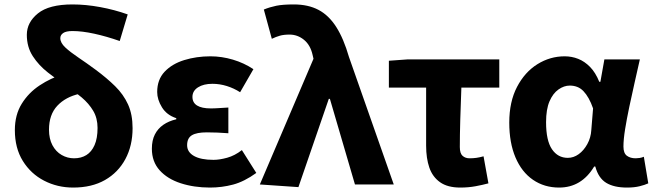

<svg xmlns="http://www.w3.org/2000/svg" viewBox="-20 -832 2949 866"><path d="M310 14Q239 14 179 -17Q119 -48 83 -106Q47 -164 47 -245Q47 -314 78 -364Q109 -414 159 -447Q209 -480 265 -497L339 -409Q276 -395 238.5 -355Q201 -315 201 -247Q201 -206 216.5 -177Q232 -148 258 -133Q284 -118 314 -118Q346 -118 369.5 -132.5Q393 -147 406.5 -177.5Q420 -208 420 -255Q420 -299 400.5 -332Q381 -365 348.5 -392.5Q316 -420 277 -446Q237 -473 196 -505Q155 -537 128 -578.5Q101 -620 101 -675Q101 -731 151 -771.5Q201 -812 307 -812Q367 -812 432 -800Q497 -788 556 -767L520 -647Q460 -668 405 -680Q350 -692 307 -692Q278 -692 265 -683Q252 -674 252 -660Q252 -639 274.5 -618Q297 -597 333.5 -572.5Q370 -548 412 -517Q462 -480 499.5 -443Q537 -406 557.5 -361Q578 -316 578 -254Q578 -175 545.5 -114.5Q513 -54 453.5 -20Q394 14 310 14Z M927 14Q855 14 795 -5.5Q735 -25 700 -64Q665 -103 665 -161Q665 -199 678.5 -225.5Q692 -252 716.5 -269Q741 -286 775 -294V-299Q732 -313 710.5 -348Q689 -383 689 -417Q689 -473 722.5 -508.5Q756 -544 811 -561Q866 -578 929 -578Q980 -578 1030.5 -563Q1081 -548 1123 -520L1063 -416Q1035 -434 1003 -444Q971 -454 938 -454Q898 -454 873 -438Q848 -422 848 -395Q848 -369 869 -356Q890 -343 931 -343Q948 -343 969 -344.5Q990 -346 1010 -347V-231Q985 -233 960.5 -234Q936 -235 913 -235Q867 -235 845.5 -222Q824 -209 824 -177Q824 -146 855 -128.5Q886 -111 943 -111Q970 -111 1004.5 -120.5Q1039 -130 1071 -155L1136 -52Q1082 -13 1031.5 0.5Q981 14 927 14Z M1326 12 1152 0 1394 -567 1390 -584Q1380 -629 1351 -652.5Q1322 -676 1286 -676Q1260 -676 1242.5 -671Q1225 -666 1206 -657L1170 -789Q1197 -800 1226 -806Q1255 -812 1305 -812Q1370 -812 1416.5 -787.5Q1463 -763 1496.5 -710.5Q1530 -658 1554 -575L1756 0H1581L1468 -386H1463Z M2056 14Q1999 14 1965 -10Q1931 -34 1916.5 -76Q1902 -118 1902 -175V-437H1734V-558L1817 -564H2232V-437H2061Q2058 -363 2056 -292.5Q2054 -222 2054 -169Q2054 -140 2066.5 -129Q2079 -118 2098 -118Q2114 -118 2128.5 -120Q2143 -122 2161 -127L2183 -5Q2157 2 2125 8Q2093 14 2056 14Z M2502 14Q2435 14 2384 -21Q2333 -56 2305 -122Q2277 -188 2277 -279Q2277 -373 2312 -440Q2347 -507 2404 -542.5Q2461 -578 2527 -578Q2559 -578 2588 -566.5Q2617 -555 2641.5 -530Q2666 -505 2683 -463H2688L2706 -564H2866Q2855 -515 2842.5 -460Q2830 -405 2818.5 -350.5Q2807 -296 2799.5 -249.5Q2792 -203 2792 -171Q2792 -141 2807.5 -129.5Q2823 -118 2847 -118Q2855 -118 2865 -119.5Q2875 -121 2884 -125L2904 -5Q2889 2 2865 8Q2841 14 2808 14Q2749 14 2714 -7.5Q2679 -29 2665 -81H2660Q2603 14 2502 14ZM2541 -120Q2567 -120 2590 -136.5Q2613 -153 2629 -182Q2645 -211 2647 -245L2655 -343Q2646 -369 2635 -388.5Q2624 -408 2611.5 -421Q2599 -434 2583.5 -440Q2568 -446 2550 -446Q2524 -446 2499 -428.5Q2474 -411 2458.5 -375Q2443 -339 2443 -281Q2443 -198 2469.5 -159Q2496 -120 2541 -120Z"/></svg>

Font: Noto Sans SC ExtraBold
Style: Regular
Weight: 800
Designer: Ryoko NISHIZUKA 西塚涼子 (kana, bopomofo & ideographs); Paul D. Hunt (Latin, Greek & Cyrillic); Sandoll Communications 산돌커뮤니
Foundry: Adobe
Version: Version 2.004-H2;hotconv 1.0.118;makeotfexe 2.5.65603